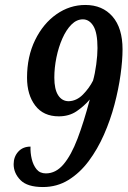

<svg xmlns="http://www.w3.org/2000/svg" viewBox="-20 -744 517 774"><path d="M153 10Q90 10 62.5 -18Q35 -46 35 -82Q35 -112 53.5 -132.5Q72 -153 103 -153Q102 -128 108 -103Q114 -78 127.5 -61.5Q141 -45 165 -45Q205 -45 236 -81.5Q267 -118 292.5 -185Q318 -252 342 -343Q320 -317 289.5 -296Q259 -275 217 -275Q155 -275 122 -318.5Q89 -362 89 -431Q89 -516 121.5 -582.5Q154 -649 207.5 -686.5Q261 -724 324 -724Q393 -724 433.5 -677.5Q474 -631 474 -545Q474 -501 466 -443Q458 -385 441.5 -322.5Q425 -260 399 -201Q373 -142 337.5 -94.5Q302 -47 256 -18.5Q210 10 153 10ZM257 -336Q289 -337 314.5 -363Q340 -389 355 -419Q363 -447 368 -484.5Q373 -522 373 -550Q373 -612 356.5 -639Q340 -666 314 -666Q289 -666 268 -645Q247 -624 231.5 -589Q216 -554 207.5 -512.5Q199 -471 199 -431Q199 -384 214.5 -360Q230 -336 257 -336Z"/></svg>

Font: Noto Serif Tamil ExtraCondensed SemiBold
Style: Italic
Weight: 600
Width: 2
Italic angle: -12°
Designer: Indian Type Foundry, Tom Grace, and the Monotype Design Team
Foundry: Monotype Imaging Inc.
Version: Version 2.003; ttfautohint (v1.8.4.7-5d5b)